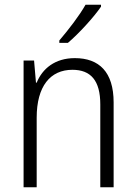

<svg xmlns="http://www.w3.org/2000/svg" viewBox="-20 -786 570 806"><path d="M229 -616V-606H265C311 -645 374 -714 404 -758V-766H339C313 -720 269 -663 229 -616ZM79 0H134V-292C134 -424 191 -493 284 -493C361 -493 401 -448 401 -348V0H457V-356C457 -484 396 -542 294 -542C211 -542 158 -498 134 -439H131L123 -532H79Z"/></svg>

Font: Noto Sans Mono Condensed Light
Style: Regular
Weight: 300
Width: 3
Designer: Monotype Design Team
Foundry: Monotype Imaging Inc.
Version: Version 2.014